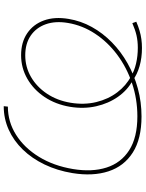

<svg xmlns="http://www.w3.org/2000/svg" viewBox="105 -882 790 1041"><g transform="rotate(-90 500.5 -362.0)"><path d="M760.3 12.2Q707.5 12.2 662.1 -0.7Q616.7 -13.7 585 -37.6Q532.7 -65.4 496.1 -117.2Q459.5 -168.9 444.3 -236.3Q429.2 -303.7 441.4 -377.9Q454.6 -456.1 494.6 -515.9Q534.7 -575.7 593.5 -609.4Q652.3 -643.1 721.2 -643.1Q791.5 -643.1 840.1 -610.1Q888.7 -577.1 909.7 -519.3Q930.7 -461.4 918 -385.7Q907.2 -319.3 874.3 -259.8Q841.3 -200.2 791 -150.9Q740.7 -101.6 677 -65.7Q613.3 -29.8 540.3 -10Q467.3 9.8 389.2 9.8Q267.6 9.8 193.4 -37.6Q119.1 -85 91.6 -169.4Q64 -253.9 82 -364.7Q95.7 -447.8 128.7 -516.1Q161.6 -584.5 209.7 -634Q257.8 -683.6 317.6 -710.4Q377.4 -737.3 444.8 -737.3L442.4 -714.8Q359.9 -714.8 289.6 -670.4Q219.2 -626 170.4 -546.6Q121.6 -467.3 104 -361.8Q86.9 -258.8 112.1 -179.9Q137.2 -101.1 206.3 -56.9Q275.4 -12.7 390.1 -12.7Q483.4 -12.7 568.8 -41.5Q654.3 -70.3 723.4 -121.8Q792.5 -173.3 837.6 -241.7Q882.8 -310.1 896 -388.7Q907.7 -457.5 888.9 -509.8Q870.1 -562 826.9 -591.3Q783.7 -620.6 720.7 -620.6Q657.2 -620.6 603.3 -589.4Q549.3 -558.1 512.5 -502.9Q475.6 -447.8 463.4 -375Q451.2 -300.8 467 -235.6Q482.9 -170.4 519.8 -121.8Q556.6 -73.2 606.4 -47.4Q635.3 -29.3 676 -19.8Q716.8 -10.3 761.2 -10.3Q797.4 -10.3 828.4 -17.3Q859.4 -24.4 895 -40L902.8 -18.6Q877.9 -7.8 854.7 -1Q831.5 5.9 808.3 9Q785.2 12.2 760.3 12.2Z"/></g></svg>

Font: Inter 17pt Thin
Style: Italic
Weight: 250
Italic angle: -9.3988°
Version: Version 4.001;git-66647c0bb